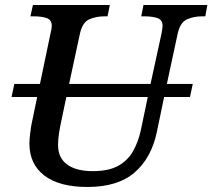

<svg xmlns="http://www.w3.org/2000/svg" viewBox="-20 -734 845 764"><path d="M328 10Q216 10 156.5 -35.5Q97 -81 97 -163Q97 -179 100.5 -207Q104 -235 108 -252L128 -348H26L37 -400H139L181 -601Q186 -620 186 -631Q186 -655 166 -662Q146 -669 114 -669H101L111 -714H417L408 -669H395Q362 -669 335 -657Q308 -645 298 -600L255 -400H579L623 -602Q624 -609 625.5 -617.5Q627 -626 627 -631Q627 -655 606.5 -662Q586 -669 555 -669H542L551 -714H805L797 -669H784Q751 -669 724 -657Q697 -645 687 -600L644 -400H747L736 -348H633L604 -208Q582 -105 515.5 -47.5Q449 10 328 10ZM211 -157Q211 -106 247 -79.5Q283 -53 349 -53Q413 -53 451 -74.5Q489 -96 509.5 -132.5Q530 -169 540 -214L568 -348H244L223 -248Q218 -225 214.5 -201.5Q211 -178 211 -157Z"/></svg>

Font: Noto Serif Medium
Style: Italic
Weight: 500
Italic angle: -12°
Designer: Monotype Design Team
Foundry: Monotype Imaging Inc.
Version: Version 2.014; ttfautohint (v1.8.4.7-5d5b)